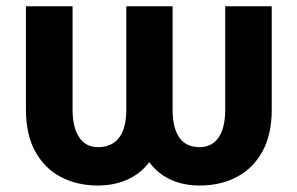

<svg xmlns="http://www.w3.org/2000/svg" viewBox="-20 -565 919 595"><path d="M60.4 -225.1V-545.5H204.9V-225.1Q204.9 -170.1 225.3 -139.6Q245.7 -109 283.4 -109Q327.1 -109 349.3 -138.7Q371.4 -168.3 371.4 -225.1V-545.5H514.9V-225.1Q514.9 -168.3 535.7 -138.7Q556.5 -109 598.4 -109Q636.7 -109 657.3 -138.7Q677.9 -168.3 677.9 -225.1V-545.5H822.1V-225.1Q822.1 -148.4 793.5 -96.1Q764.9 -43.7 714.5 -16.9Q664.1 9.9 598.4 9.9Q565 9.9 536.2 1.8Q507.5 -6.4 483.8 -22.4Q460.2 -38.4 442.5 -62.5Q415.5 -26.6 374.5 -8.3Q333.5 9.9 283.4 9.9Q218.8 9.9 168.3 -16.7Q117.9 -43.3 89.1 -95.7Q60.4 -148.1 60.4 -225.1Z"/></svg>

Font: InterMG
Style: Bold
Weight: 700
Designer: Rasmus Andersson
Foundry: rsms
Version: Version 3.019;December 26, 2023;FontCreator 15.0.0.2955 64-b